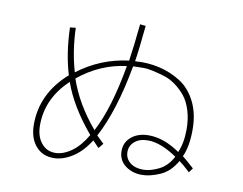

<svg xmlns="http://www.w3.org/2000/svg" viewBox="-77 -822 1153 911"><g transform="rotate(10 500.0 -366.0)"><path d="M573.2 -110.4Q573.2 -79.1 597.2 -59.6Q621.1 -40 661.1 -40Q695.3 -40 735.8 -60.1Q776.4 -80.1 800.8 -127Q721.7 -180.7 661.1 -180.7Q620.1 -180.7 596.7 -160.6Q573.2 -140.6 573.2 -110.4ZM269.5 -410.2Q308.6 -293.9 401.4 -184.6Q462.9 -299.8 500 -510.7Q373 -495.1 269.5 -410.2ZM142.6 -163.1Q142.6 -110.4 168.5 -78.1Q194.3 -45.9 235.4 -45.9Q273.4 -45.9 313.5 -74.2Q353.5 -102.5 385.7 -158.2Q285.2 -277.3 246.1 -389.6Q142.6 -293 142.6 -163.1ZM202.1 -644.5 229.5 -647.5Q233.4 -536.1 261.7 -438.5Q371.1 -521.5 505.9 -538.1Q516.6 -607.4 527.3 -716.8L554.7 -713.9Q543 -593.8 534.2 -540Q595.7 -544.9 651.9 -531.7Q708 -518.6 755.4 -488.3Q802.7 -458 831.1 -400.9Q859.4 -343.8 859.4 -267.6Q859.4 -185.5 835.9 -135.7Q850.6 -125 892.6 -86.9L877 -65.4Q843.8 -96.7 824.2 -110.4Q793 -55.7 745.6 -35.2Q698.2 -14.6 659.2 -14.6Q611.3 -14.6 578.1 -40.5Q544.9 -66.4 544.9 -110.4Q544.9 -152.3 577.1 -178.7Q609.4 -205.1 660.2 -205.1Q733.4 -205.1 810.5 -151.4Q831.1 -198.2 831.1 -263.7Q831.1 -313.5 818.4 -354.5Q805.7 -395.5 784.7 -421.4Q763.7 -447.3 736.8 -466.8Q710 -486.3 681.2 -495.1Q652.3 -503.9 623.5 -510.3Q594.7 -516.6 570.8 -515.6Q546.9 -514.6 529.3 -514.6Q489.3 -293.9 418.9 -162.1L454.1 -127.9L434.6 -104.5L404.3 -135.7Q368.2 -78.1 322.3 -49.3Q276.4 -20.5 232.4 -20.5Q177.7 -20.5 145.5 -59.1Q113.3 -97.7 113.3 -162.1Q113.3 -311.5 236.3 -419.9Q206.1 -518.6 202.1 -644.5Z"/></g></svg>

Font: Gothic A1 Thin
Style: Regular
Weight: 250
Designer: HanYang I&C Co.,Ltd.
Foundry: HanYang I&C Co.,Ltd.
Version: Version 2.50